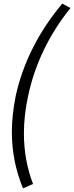

<svg xmlns="http://www.w3.org/2000/svg" viewBox="-20 -836 406 1052"><path d="M106 196Q45 48 45 -112Q45 -205 66 -310Q126 -583 321 -816L366 -792Q190 -573 134 -310Q111 -204 111 -105Q111 41 161 172Z"/></svg>

Font: l_WÎeÑOS 300W
Style: Regular
Weight: 300
Designer: R?O
Version: Version 2.00 June 21, 2023